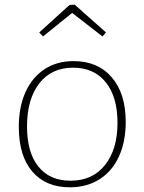

<svg xmlns="http://www.w3.org/2000/svg" viewBox="-20 -790 614 817"><path d="M515 -271Q515 -188 486.5 -125Q458 -62 404 -27.5Q350 7 277 7Q175 7 117.5 -60Q60 -127 60 -250Q60 -335 88.5 -398Q117 -461 169.5 -495.5Q222 -530 293 -530Q396 -530 455.5 -461Q515 -392 515 -271ZM95 -252Q95 -141 143.5 -81Q192 -21 280 -21Q374 -21 427 -88Q480 -155 480 -267Q480 -378 430 -440Q380 -502 291 -502Q199 -502 147 -435Q95 -368 95 -252ZM298 -770 431 -652 416 -635 287 -735 163 -635 147 -652 276 -769Z"/></svg>

Font: Bitter Pro ExtraLight
Style: Regular
Weight: 275
Designer: Sol Matas, and Bitter project Authors
Foundry: Sol Matas
Version: Version 1.010